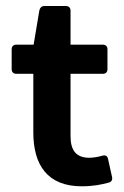

<svg xmlns="http://www.w3.org/2000/svg" viewBox="-20 -620 420 650"><path d="M326.2 -92.8C312.5 -88.9 295.9 -85.9 282.2 -85.9C234.4 -85.9 218.8 -115.2 218.8 -159.2V-370.1H328.1C337.9 -370.1 343.8 -376 343.8 -385.7V-453.1C343.8 -462.9 337.9 -468.8 328.1 -468.8H218.8V-584C218.8 -593.8 212.9 -599.6 203.1 -599.6H129.9C121.1 -599.6 115.2 -593.8 113.3 -585L93.8 -468.8H35.2C25.4 -468.8 19.5 -462.9 19.5 -453.1V-385.7C19.5 -376 25.4 -370.1 35.2 -370.1H92.8V-171.9C92.8 -61.5 140.6 10.7 256.8 10.7C294.9 10.7 324.2 4.9 348.6 -2C357.4 -3.9 361.3 -11.7 359.4 -20.5L345.7 -82C343.8 -92.8 335.9 -95.7 326.2 -92.8Z"/></svg>

Font: Ed Sans Neue SemiBold
Style: Regular
Weight: 600
Designer: Stephen Hutchings
Version: Version 1.004;PS 001.004;hotconv 1.0.88;makeotf.lib2.5.64775